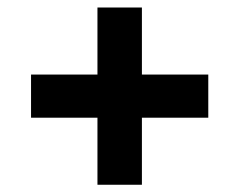

<svg xmlns="http://www.w3.org/2000/svg" viewBox="-20 -618 640 514"><path d="M240.9 -302.9H63.1V-418.4H240.9V-597.9H359.9V-418.4H537.6V-302.9H359.9V-123.4H240.9Z"/></svg>

Font: Mona Sans VF XLt
Style: Regular
Weight: 200
Designer: Deni Anggara
Foundry: GitHub
Version: Version 2.000;Glyphs 3.2.3 (3260)